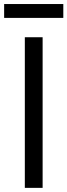

<svg xmlns="http://www.w3.org/2000/svg" viewBox="-27 -908 326 928"><path d="M93 0V-728H179V0ZM-7 -821.5V-888.5H279V-821.5Z"/></svg>

Font: Mooli
Style: Regular
Weight: 400
Designer: Vernon Adams
Foundry: Vernon Adams
Version: Version 1.000; ttfautohint (v1.8.4.7-5d5b);gftools[0.9.33]